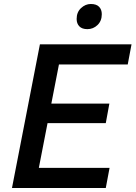

<svg xmlns="http://www.w3.org/2000/svg" viewBox="-20 -942 679 962"><path d="M40 0 180 -720H295L155 0ZM118 0 137 -101H529L510 0ZM184 -325 203 -423H528L510 -325ZM239 -619 258 -720H639L620 -619ZM418 -796Q391 -796 377.5 -810Q364 -824 364 -847Q364 -881 386 -901.5Q408 -922 435 -922Q463 -922 476.5 -908Q490 -894 490 -871Q490 -837 468.5 -816.5Q447 -796 418 -796Z"/></svg>

Font: Kufam Medium
Style: Italic
Weight: 500
Italic angle: -11°
Designer: Artur Schmal
Foundry: Original Type
Version: Version 1.301; ttfautohint (v1.8.3)